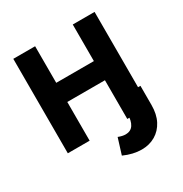

<svg xmlns="http://www.w3.org/2000/svg" viewBox="-208 -870 1194 1250"><g transform="rotate(-30 389.5 -245.0)"><path d="M679 -710V0H515V-291H232V0H68V-710H232V-435H515V-710ZM498 220Q434 220 365 189L402 70Q432 82 456 82Q495 82 514 53Q533 24 533 -28V-144H697V0Q697 69 671.5 118Q646 167 601 193.5Q556 220 498 220Z"/></g></svg>

Font: Raleway ExtraBold
Style: Regular
Weight: 800
Designer: Matt McInerney, Pablo Impallari, Rodrigo Fuenzalida
Foundry: Matt McInerney, Pablo Impallari, Rodrigo Fuenzalida
Version: Version 4.026